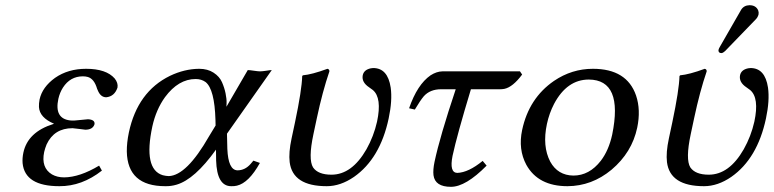

<svg xmlns="http://www.w3.org/2000/svg" viewBox="-20 -702 2958 734"><path d="M148.9 -121.1Q136.2 -61 178.7 -35.2Q198.7 -23.9 225.1 -23.9Q284.7 -24.4 358.9 -68.8L369.6 -49.8Q293 10.3 207 9.8Q75.2 9.8 66.4 -78.1Q64.9 -97.7 69.3 -118.2Q85.9 -197.3 184.1 -228Q186 -228.5 186.5 -229Q131.3 -252.4 128.9 -293Q128.4 -306.6 131.3 -321.8Q141.6 -369.1 190.4 -404.3Q240.2 -439 309.1 -439Q386.2 -439 418.5 -401.9Q432.1 -384.8 429.2 -367.2Q418 -333.5 386.2 -330.1Q364.3 -330.1 353.5 -357.4Q352.5 -360.4 351.1 -362.8Q340.3 -400.4 315.9 -407.7Q307.1 -410.2 296.9 -410.2Q248.5 -410.2 220.7 -367.2Q208.5 -348.1 203.1 -324.2Q187 -249 247.6 -241.7Q255.9 -240.7 264.2 -241.2Q264.6 -241.2 275.4 -242.2Q312 -246.1 316.4 -246.1Q343.8 -244.6 341.3 -227.1Q335 -206.5 306.6 -206.1Q302.7 -206.1 283.2 -209Q262.2 -211.9 257.3 -211.9Q187 -211.9 158.2 -149.9Q152.3 -135.7 148.9 -121.1Z M847.7 -190.9 849.1 -132.8Q852.5 -51.8 887.7 -50.8Q916.5 -50.8 938 -75.2Q943.4 -81.5 948.7 -87.9L973.6 -79.1Q931.2 -2.9 885.7 7.8Q875 10.3 863.8 9.8Q809.1 9.8 806.2 -88.9Q806.2 -90.3 806.2 -90.8L805.7 -129.9Q724.6 -16.6 655.3 3.9Q633.8 10.3 611.8 9.8Q467.3 9.8 464.8 -122.6Q464.4 -156.2 472.7 -195.8Q505.9 -351.6 629.9 -412.1Q685.1 -438.5 741.2 -439Q773.9 -439 796.6 -424.1Q819.3 -409.2 828.6 -387.9Q837.9 -366.7 842.3 -345.2Q846.7 -323.7 846.2 -309.1L845.7 -293.9L927.2 -434.1Q934.6 -434.1 950.7 -431.6Q966.8 -429.2 974.1 -429.2Q981.9 -429.2 998 -431.6Q1012.7 -434.1 1019 -434.1ZM804.2 -222.2 803.7 -243.2Q800.3 -360.8 766.1 -388.2Q750 -399.9 728 -399.9Q662.1 -399.9 610.8 -330.6Q576.7 -283.2 562.5 -219.2Q527.3 -55.2 602.1 -32.2Q613.3 -29.3 625 -28.8Q693.4 -30.8 779.3 -181.2Z M1191.4 -251 1178.2 -189Q1157.7 -92.8 1176.8 -62Q1195.8 -34.2 1247.1 -34.2Q1325.2 -34.2 1380.9 -131.3Q1408.7 -180.7 1421.4 -236.8Q1440.9 -328.1 1405.3 -357.9Q1399.4 -362.8 1391.1 -368.2Q1361.8 -387.7 1366.7 -414.1Q1371.1 -435.5 1397.9 -440.9Q1402.3 -441.9 1406.7 -441.9Q1462.4 -441.9 1473.6 -367.2Q1480.5 -317.9 1465.8 -249Q1433.1 -95.7 1333.5 -25.9Q1281.7 9.8 1229 9.8Q1099.1 9.8 1087.4 -82Q1083 -118.7 1094.7 -172.9L1107.9 -234.9Q1133.8 -357.9 1135.3 -411.1L1137.7 -414.1Q1171.9 -417 1231.9 -439Q1239.7 -437 1239.3 -429.2Q1212.9 -352.1 1191.4 -251Z M1670.9 -429.2H1967.8L1976.1 -417Q1940.4 -369.1 1908.2 -362.3Q1899.9 -360.8 1892.1 -360.8H1780.3Q1727.1 -185.5 1710 -106Q1697.3 -42 1728 -41Q1771 -42.5 1825.2 -86.9L1840.3 -68.8Q1760.3 12.2 1704.1 12.2Q1643.1 12.2 1637.2 -32.2Q1634.8 -52.7 1641.1 -83Q1661.6 -179.7 1722.2 -360.8H1666.5Q1624 -360.8 1600.1 -334Q1586.9 -318.4 1565.9 -283.2L1543.9 -288.1Q1575.2 -378.9 1626 -414.1Q1648.9 -428.7 1670.9 -429.2Z M1976.1 -205.1Q2002 -326.7 2097.7 -392.6Q2166 -439 2246.6 -439Q2376.5 -439 2411.6 -336.9Q2430.2 -281.7 2416 -213.9Q2396 -119.1 2317.9 -53.2Q2242.7 9.3 2149.4 9.8Q2037.6 9.8 1992.2 -71.8Q1960.4 -130.9 1976.1 -205.1ZM2231 -397.9Q2147.5 -397.9 2098.1 -304.7Q2079.6 -269 2070.8 -228Q2052.7 -143.1 2083.5 -84Q2112.3 -31.7 2171.9 -30.8Q2232.9 -30.8 2276.9 -87.4Q2307.1 -127 2320.3 -187Q2363.3 -397 2231 -397.9Z M2845.2 -682.1Q2869.6 -682.1 2878.4 -662.6Q2881.3 -654.8 2879.9 -647Q2877 -636.2 2870.1 -628.9L2752 -506.8Q2744.1 -499.5 2738.3 -499Q2727.1 -499 2726.6 -508.8Q2726.6 -510.7 2727.1 -512.2Q2728 -516.1 2731.4 -522L2813.5 -665Q2824.2 -681.6 2845.2 -682.1ZM2633.8 -251 2620.6 -189Q2600.1 -92.8 2619.1 -62Q2638.2 -34.2 2689.5 -34.2Q2767.6 -34.2 2823.2 -131.3Q2851.1 -180.7 2863.8 -236.8Q2883.3 -328.1 2847.7 -357.9Q2841.8 -362.8 2833.5 -368.2Q2804.2 -387.7 2809.1 -414.1Q2813.5 -435.5 2840.3 -440.9Q2844.7 -441.9 2849.1 -441.9Q2904.8 -441.9 2916 -367.2Q2922.9 -317.9 2908.2 -249Q2875.5 -95.7 2775.9 -25.9Q2724.1 9.8 2671.4 9.8Q2541.5 9.8 2529.8 -82Q2525.4 -118.7 2537.1 -172.9L2550.3 -234.9Q2576.2 -357.9 2577.6 -411.1L2580.1 -414.1Q2614.3 -417 2674.3 -439Q2682.1 -437 2681.6 -429.2Q2655.3 -352.1 2633.8 -251Z"/></svg>

Font: Linux Biolinum Capitals O
Style: Italic Samll Caps
Weight: 400
Italic angle: -12°
Designer: Philipp H. Poll
Foundry: Philipp H. Poll
Version: Version 0.6.2